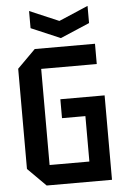

<svg xmlns="http://www.w3.org/2000/svg" viewBox="-60 -939 639 981"><g transform="rotate(-5 260.0 -448.0)"><path d="M46 -93V-607L139 -700H448V-596H163V-103H367V-336H247V-433H474V0H139ZM427 -896V-808L277 -744L127 -808V-896L277 -832Z"/></g></svg>

Font: Tektur SemiCondensed Medium
Style: Regular
Weight: 500
Width: 4
Designer: Adam Jagosz
Foundry: Adam Jagosz
Version: Version 1.005;gftools[0.9.30]